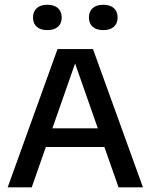

<svg xmlns="http://www.w3.org/2000/svg" viewBox="-20 -806 648 826"><path d="M13 0 227.5 -595H380L595 0H490L296.5 -551.5H309.5L116.5 0ZM143.5 -173.5 166.5 -254H440.5L463.5 -173.5ZM424.5 -676.5Q394.5 -676.5 378.5 -691Q362.5 -705.5 362.5 -730.5Q362.5 -756 378.5 -770.8Q394.5 -785.5 424.5 -785.5Q454 -785.5 470 -770.8Q486 -756 486 -730.5Q486 -705.5 470 -691Q454 -676.5 424.5 -676.5ZM183.5 -676.5Q154 -676.5 138 -691Q122 -705.5 122 -730.5Q122 -756 138 -770.8Q154 -785.5 183.5 -785.5Q213.5 -785.5 229.5 -770.8Q245.5 -756 245.5 -730.5Q245.5 -705.5 229.5 -691Q213.5 -676.5 183.5 -676.5Z"/></svg>

Font: Encode Sans SC Medium
Style: Regular
Weight: 500
Version: Version 3.002